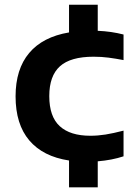

<svg xmlns="http://www.w3.org/2000/svg" viewBox="-20 -686 588 826"><path d="M277 120V4.5Q165 -12.5 106 -82Q47 -151.5 47 -271.5Q47 -388.5 105.5 -458Q164 -527.5 277 -546.5V-665.5H400.5V-553.5Q459 -551 511.5 -537.5V-427.5Q477.5 -434 447.2 -438Q417 -442 382.5 -442Q283.5 -442 237.8 -400.8Q192 -359.5 192 -272.5Q192 -184.5 237 -143.2Q282 -102 368.5 -102Q401 -102 434 -107.2Q467 -112.5 511.5 -124V-13.5Q461.5 3 400.5 8V120Z"/></svg>

Font: Encode Sans Exp SmBold
Style: Regular
Weight: 600
Width: 7
Designer: Multiple Designers
Foundry: Impallari Type
Version: Version 3.002; ttfautohint (v1.8.3) -l 8 -r 50 -G 200 -x 14 